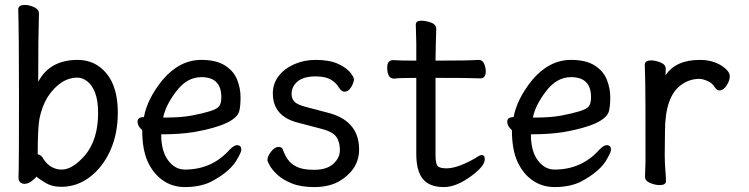

<svg xmlns="http://www.w3.org/2000/svg" viewBox="-20 -735 3040 779"><path d="M228 23Q190 23 160.5 4.5Q131 -14 128 -19Q127 -15 111 -2Q95 11 79 11Q55 9 55 -15Q55 -27 56 -54Q57 -81 57 -350Q57 -591 54 -699Q56 -715 81 -715Q98 -715 118 -706Q138 -697 138 -681Q135 -589 135 -403Q182 -492 295 -492Q367 -492 412.5 -436.5Q458 -381 458 -278Q458 -193 428 -125.5Q398 -58 345.5 -17.5Q293 23 228 23ZM231 -47Q274 -47 325 -105Q378 -169 378 -276Q378 -328 365.5 -359.5Q353 -391 333.5 -405.5Q314 -420 295 -420Q225 -420 173 -341Q150 -303 140 -253Q133 -213 133 -109Q148 -107 157 -89Q185 -47 231 -47Z M730 24Q680 24 641 -3Q602 -30 579.5 -79Q557 -128 557 -207Q538 -223 538 -241Q538 -260 564 -260Q577 -333 639 -410Q708 -492 797 -492Q857 -492 892.5 -469.5Q928 -447 942 -412Q956 -377 956 -340Q956 -306 951 -285Q937 -229 766 -199Q709 -190 634 -190Q634 -122 662 -84.5Q690 -47 730 -47Q840 -47 912 -128Q930 -146 941 -146Q959 -146 959 -128Q959 -118 945 -94Q918 -40 833 4Q789 24 730 24ZM642 -258H650Q715 -258 759.5 -266.5Q804 -275 832.5 -284Q861 -293 869.5 -304.5Q878 -316 878 -341Q878 -422 797 -422Q739 -422 695.5 -365Q652 -308 642 -258Z M1255 24Q1200 24 1163.5 9Q1127 -6 1106 -25.5Q1085 -45 1075 -62.5Q1065 -80 1065 -85Q1065 -101 1080 -120Q1095 -139 1110 -139Q1125 -139 1128 -127Q1135 -107 1147.5 -88.5Q1160 -70 1184.5 -58Q1209 -46 1255 -46Q1305 -46 1332 -70Q1359 -94 1359 -126Q1359 -160 1344 -180.5Q1329 -201 1283.5 -212.5Q1238 -224 1194 -236Q1087 -261 1087 -356Q1087 -396 1110.5 -426.5Q1134 -457 1174 -474.5Q1214 -492 1260 -492Q1317 -492 1351.5 -476Q1386 -460 1401 -441Q1416 -422 1416 -413Q1416 -406 1412 -395.5Q1408 -385 1399.5 -374Q1391 -363 1377 -363Q1366 -363 1355 -380Q1332 -417 1288 -423Q1274 -425 1260 -425Q1212 -425 1187.5 -404.5Q1163 -384 1163 -354Q1163 -335 1174 -323Q1185 -311 1218 -302L1305 -279Q1437 -248 1437 -128Q1437 -46 1352 3Q1311 24 1255 24Z M1781 24Q1722 24 1695.5 -9Q1669 -42 1669 -110V-419Q1597 -419 1579 -416Q1551 -416 1551 -461Q1551 -491 1575 -491Q1605 -489 1669 -489V-559Q1667 -615 1667 -635Q1667 -651 1689 -651Q1707 -651 1728.5 -643.5Q1750 -636 1750 -617Q1748 -563 1747 -489Q1883 -489 1922 -492Q1938 -492 1944.5 -476Q1951 -460 1951 -446Q1951 -417 1929 -417Q1909 -417 1890 -418Q1871 -419 1747 -419V-108Q1747 -72 1755 -62Q1763 -52 1792 -52Q1836 -52 1908 -93Q1926 -106 1935 -106Q1947 -106 1947 -89Q1947 -61 1891 -20Q1831 24 1781 24Z M2230 24Q2180 24 2141 -3Q2102 -30 2079.5 -79Q2057 -128 2057 -207Q2038 -223 2038 -241Q2038 -260 2064 -260Q2077 -333 2139 -410Q2208 -492 2297 -492Q2357 -492 2392.5 -469.5Q2428 -447 2442 -412Q2456 -377 2456 -340Q2456 -306 2451 -285Q2437 -229 2266 -199Q2209 -190 2134 -190Q2134 -122 2162 -84.5Q2190 -47 2230 -47Q2340 -47 2412 -128Q2430 -146 2441 -146Q2459 -146 2459 -128Q2459 -118 2445 -94Q2418 -40 2333 4Q2289 24 2230 24ZM2142 -258H2150Q2215 -258 2259.5 -266.5Q2304 -275 2332.5 -284Q2361 -293 2369.5 -304.5Q2378 -316 2378 -341Q2378 -422 2297 -422Q2239 -422 2195.5 -365Q2152 -308 2142 -258Z M2656 16Q2639 16 2618 7.5Q2597 -1 2597 -18L2599 -81Q2599 -378 2598 -398Q2596 -454 2596 -474Q2598 -490 2622 -490Q2639 -490 2660 -481.5Q2681 -473 2681 -456Q2681 -436 2680 -429Q2721 -492 2820 -492Q2882 -492 2923 -457Q2941 -441 2941 -426Q2941 -408 2928 -388Q2915 -368 2899 -368Q2889 -368 2880 -381Q2870 -398 2850.5 -406.5Q2831 -415 2817 -415Q2777 -415 2743 -390Q2678 -343 2678 -201Q2677 -163 2677 -106Q2677 -75 2679.5 -46Q2682 -17 2682 0Q2682 16 2656 16Z"/></svg>

Font: LXGW WenKai Mono TC
Style: Bold
Weight: 700
Designer: LXGW / Fontworks Inc.
Foundry: LXGW / Fontworks Inc.
Version: Version 1.330